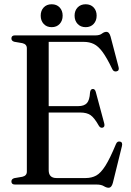

<svg xmlns="http://www.w3.org/2000/svg" viewBox="-20 -866 614 901"><path d="M33.5 -685.5Q33.5 -700 50.5 -700H429Q447.5 -700 458.2 -708.2Q469 -716.5 479 -716.5Q493 -716.5 499 -694L536.5 -551Q541 -534 526.5 -531Q512.5 -528 506 -543.5Q481 -595.5 461 -622.5Q441 -649.5 420.2 -659.5Q399.5 -669.5 373 -669.5H208.5V-368H347.5Q374.5 -368 387.5 -381.8Q400.5 -395.5 402.5 -432Q404.5 -447.5 414.5 -448.5Q425.5 -449.5 429.5 -434.5L469 -287.5Q473.5 -270.5 462 -267Q450.5 -264 443.5 -276.5Q423 -313 405.2 -325.5Q387.5 -338 356 -338H208.5V-67.5Q208.5 -30.5 245 -30.5H382Q410 -30.5 431.5 -42.2Q453 -54 474.5 -88Q496 -122 524 -189.5Q530 -204.5 543 -201.5Q557 -199 552 -179.5L509.5 -7.5Q503.5 15 489.5 15Q479.5 15 467.2 7.5Q455 0 433.5 0H50.5Q33.5 0 33.5 -14.5Q33.5 -26 47 -30L85 -36.5Q106 -41.5 106 -60.5V-639.5Q106 -658.5 85 -663.5L47 -670Q33.5 -674 33.5 -685.5ZM222.5 -738.5Q199 -738.5 185 -753.8Q171 -769 171 -792.5Q171 -816 185 -831Q199 -846 222.5 -846Q246 -846 260 -831Q274 -816 274 -792.5Q274 -769 260 -753.8Q246 -738.5 222.5 -738.5ZM382 -738.5Q358.5 -738.5 344.2 -753.8Q330 -769 330 -792.5Q330 -816 344.2 -831Q358.5 -846 382 -846Q405.5 -846 419.5 -831Q433.5 -816 433.5 -792.5Q433.5 -769 419.5 -753.8Q405.5 -738.5 382 -738.5Z"/></svg>

Font: Fraunces 144pt Soft
Style: Regular
Weight: 400
Version: Version 1.000;[0bf87f6ff]